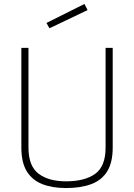

<svg xmlns="http://www.w3.org/2000/svg" viewBox="-20 -942 678 971"><path d="M314 9Q244 9 193.5 -11Q143 -31 115.5 -75.5Q88 -120 88 -196V-700H124V-196Q124 -102 175 -63.5Q226 -25 314 -25Q409 -25 461.5 -63Q514 -101 514 -196V-700H550V-196Q550 -121 522.5 -76Q495 -31 442 -11Q389 9 314 9ZM230 -799 215 -826 407 -922 423 -891Z"/></svg>

Font: TitilliumWeb ExtraLight
Style: Regular
Weight: 400
Designer: Mohamed Gaber, Accademia di Belle Arti di Urbino and others
Foundry: Kief Type Foundry, Accademia di Belle Arti di Urbino and others
Version: Version 3.000; ttfautohint (v1.8.2)